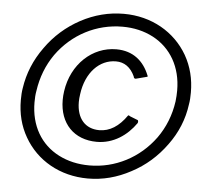

<svg xmlns="http://www.w3.org/2000/svg" viewBox="-53 -808 937 875"><g transform="rotate(5 415.0 -371.0)"><path d="M380 10C448 10 513 -7 576 -41C639 -74 691 -120 733 -178C775 -235 801 -298 810 -367C813 -383 814 -401 814 -421C814 -483 800 -539 771 -590C713 -690 606 -752 479 -752C410 -752 345 -735 283 -702C220 -668 168 -622 127 -564C85 -506 59 -443 49 -375C46 -358 45 -340 45 -320C45 -258 59 -202 88 -152C145 -52 252 10 380 10ZM382 -50C329 -50 282 -61 241 -82C157 -125 108 -208 108 -315C108 -334 109 -351 112 -367C121 -430 143 -487 178 -537C249 -636 359 -693 478 -693C530 -693 577 -682 619 -660C702 -616 751 -532 751 -425C751 -409 750 -392 748 -375C739 -311 716 -254 681 -205C609 -106 499 -50 382 -50ZM459 -588C349 -588 256 -502 238 -377C236 -363 235 -350 235 -337C235 -229 302 -160 406 -160C482 -160 544 -203 585 -262C585 -264 586 -266 586 -268C586 -273 584 -276 581 -276L548 -289C544 -292 541 -293 540 -293L538 -292C502 -240 460 -214 413 -214C349 -214 309 -258 309 -334C309 -345 310 -357 312 -370C325 -469 386 -533 462 -533C500 -533 529 -513 548 -472C549 -465 552 -462 557 -462H558L608 -475C610 -476 612 -477 612 -478C612 -479 611 -481 610 -482C585 -545 536 -588 459 -588Z"/></g></svg>

Font: Libre Franklin
Style: Italic
Weight: 400
Italic angle: -8°
Designer: Pablo Impallari, Rodrigo Fuenzalida
Foundry: Impallari Type
Version: Version 1.002; ttfautohint (v1.5)